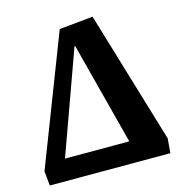

<svg xmlns="http://www.w3.org/2000/svg" viewBox="-106 -804 838 897"><g transform="rotate(-15 313.5 -355.0)"><path d="M25 0 18 -70 259 -694 422 -710 614 -70 608 0ZM126 -103H437L308 -599H305Z"/></g></svg>

Font: Literata 12pt
Style: Bold Italic
Weight: 700
Italic angle: -2°
Designer: Latin by Veronika Burian and Jose Scaglione. Greek by Irene Vlachou. Cyrillic by Vera Evstafieva
Foundry: TypeTogether
Version: Version 3.002